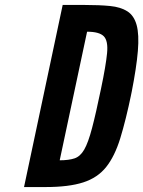

<svg xmlns="http://www.w3.org/2000/svg" viewBox="-20 -755 578 775"><path d="M77 0H164.5Q258 0 316 -18.8Q374 -37.5 408.5 -80.8Q443 -124 465.5 -197Q488 -270 510.5 -378.5Q531 -482.5 536.5 -549.2Q542 -616 531.5 -654Q521 -692 494.2 -709.2Q467.5 -726.5 424.2 -730.8Q381 -735 321 -735H233ZM221 -108 331.5 -627Q381 -627 399 -608.5Q417 -590 412.2 -540.5Q407.5 -491 388 -398Q367 -296.5 351.5 -237.8Q336 -179 320 -151.2Q304 -123.5 281 -115.8Q258 -108 221 -108ZM381 -364 387.5 -395.5Q386 -388 384.2 -380Q382.5 -372 381 -364ZM513 -391.5Q511.5 -384.5 510.5 -378.5Q509 -373 508 -367Z"/></svg>

Font: League Gothic SemiExpanded Italic
Style: Regular
Weight: 400
Width: 6
Designer: The League of Moveable Type
Version: Version 1.600; ttfautohint (v1.8.3)